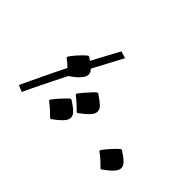

<svg xmlns="http://www.w3.org/2000/svg" viewBox="-109 -1007 1347 1347"><g transform="rotate(45 564.5 -333.0)"><path d="M447 5Q426 -16 410.5 -30.5Q395 -45 382 -55.5Q369 -66 354 -77V-87Q375 -115 394.5 -137Q414 -159 429 -174Q444 -189 451 -194H461Q496 -171 515 -155Q534 -139 541 -126.5Q548 -114 548 -101Q548 -78 522 -51Q496 -24 455 5ZM321 -296Q311 -306 292.5 -323Q274 -340 255.5 -356Q237 -372 228 -378V-388Q241 -408 261 -431Q281 -454 299.5 -472Q318 -490 325 -495H335Q370 -473 388.5 -457Q407 -441 414.5 -428Q422 -415 422 -402Q422 -381 397.5 -353Q373 -325 329 -296ZM549 -157Q538 -169 521 -184.5Q504 -200 487 -215Q470 -230 456 -240V-250Q470 -268 490 -291.5Q510 -315 528 -333.5Q546 -352 553 -357H563Q608 -327 629 -307Q650 -287 650 -263Q650 -241 624.5 -214Q599 -187 557 -157ZM947 5Q926 -16 912 -29.5Q898 -43 885 -53.5Q872 -64 854 -77V-87Q874 -114 894 -136.5Q914 -159 929 -174Q944 -189 951 -194H961Q995 -172 1014 -156Q1033 -140 1040.5 -127Q1048 -114 1048 -101Q1048 -78 1022 -51Q996 -24 955 5ZM176 15 127 -5Q163 -81 189 -136.5Q215 -192 236 -234.5Q257 -277 274.5 -313Q292 -349 311 -384.5Q330 -420 352 -463Q380 -516 409 -570Q438 -624 469 -681L521 -665Q485 -598 459 -549Q433 -500 414 -464.5Q395 -429 382 -403.5Q369 -378 359 -358Q349 -338 340 -320Q305 -250 279.5 -199Q254 -148 235.5 -110Q217 -72 202.5 -42Q188 -12 176 15Z"/></g></svg>

Font: Noto Nastaliq Urdu SemiBold
Style: Regular
Weight: 600
Version: Version 3.007